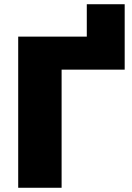

<svg xmlns="http://www.w3.org/2000/svg" viewBox="-20 -887 625 907"><path d="M569 -867V-558H271V0H66V-714H390V-867Z"/></svg>

Font: Noto Sans Display Black
Style: Regular
Weight: 900
Designer: Monotype Design Team
Foundry: Monotype Imaging Inc.
Version: Version 2.003